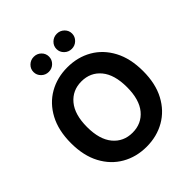

<svg xmlns="http://www.w3.org/2000/svg" viewBox="-253 -1106 1277 1277"><g transform="rotate(-45 385.5 -467.5)"><path d="M385.3 9.8Q289.1 9.8 212.2 -34.2Q135.3 -78.1 90.6 -161.6Q45.9 -245.1 45.9 -363.3Q45.9 -481.9 90.6 -565.7Q135.3 -649.4 212.2 -693.4Q289.1 -737.3 385.3 -737.3Q481.9 -737.3 558.6 -693.4Q635.3 -649.4 679.9 -565.7Q724.6 -481.9 724.6 -363.3Q724.6 -244.6 679.9 -161.4Q635.3 -78.1 558.6 -34.2Q481.9 9.8 385.3 9.8ZM385.3 -122.6Q470.2 -122.6 521.7 -184.3Q573.2 -246.1 573.2 -363.3Q573.2 -481 521.7 -543Q470.2 -605 385.3 -605Q300.8 -605 249 -542.7Q197.3 -480.5 197.3 -363.3Q197.3 -246.6 249 -184.6Q300.8 -122.6 385.3 -122.6ZM277.3 -802.7Q247.1 -802.7 225.6 -823.7Q204.1 -844.7 204.1 -874Q204.1 -903.3 225.6 -924.1Q247.1 -944.8 277.3 -944.8Q307.6 -944.8 328.9 -924.1Q350.1 -903.3 350.1 -874Q350.1 -844.7 328.9 -823.7Q307.6 -802.7 277.3 -802.7ZM493.7 -802.7Q463.4 -802.7 441.9 -823.7Q420.4 -844.7 420.4 -874Q420.4 -903.3 441.9 -924.1Q463.4 -944.8 493.7 -944.8Q523.9 -944.8 545.4 -924.1Q566.9 -903.3 566.9 -874Q566.9 -844.7 545.4 -823.7Q523.9 -802.7 493.7 -802.7Z"/></g></svg>

Font: Inter
Style: Bold
Weight: 700
Designer: Rasmus Andersson
Foundry: rsms
Version: Version 4.001;git-9221beed3